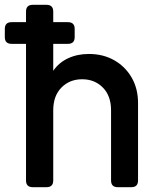

<svg xmlns="http://www.w3.org/2000/svg" viewBox="-42 -777 648 797"><path d="M94 0Q66 0 66 -28V-595H6Q-22 -595 -22 -623V-657Q-22 -685 6 -685H66V-729Q66 -757 94 -757H151Q179 -757 179 -729V-685H240Q268 -685 268 -657V-623Q268 -595 240 -595H179V-483Q202 -517 240.5 -535Q279 -553 327 -553Q386 -553 432 -527Q478 -501 504.5 -455Q531 -409 531 -350V-28Q531 0 503 0H447Q419 0 419 -28V-319Q419 -379 385 -413.5Q351 -448 299 -448Q247 -448 213 -413.5Q179 -379 179 -319V-28Q179 0 151 0Z"/></svg>

Font: Pitagon Sans Text SemiBold
Style: Regular
Weight: 600
Designer: Travis Tran
Foundry: Pitagon
Version: Version 1.001; ttfautohint (v1.8.4.7-5d5b);gftools[0.9.26]